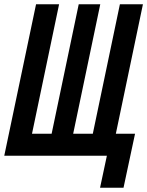

<svg xmlns="http://www.w3.org/2000/svg" viewBox="-62 -730 690 900"><path d="M-42 0 107 -710H215L88 -103H180L307 -710H408L281 -103H373L500 -710H608L481 -103H571L517 150H407L439 0Z"/></svg>

Font: Geist Mono SemiBold
Style: Italic
Weight: 600
Italic angle: -12°
Monospace: yes
Designer: Basement.studio, Andrés Briganti, Mateo Zaragoza
Foundry: Basement.studio, Vercel, Andrés Briganti, Guido Ferreyra, Mateo Zaragoza
Version: Version 1.500; ttfautohint (v1.8.4.7-5d5b)